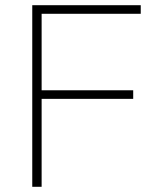

<svg xmlns="http://www.w3.org/2000/svg" viewBox="-20 -718 640 738"><path d="M104 0V-698H521V-665H140V-371H492V-338H140V0Z"/></svg>

Font: IBM Plex Mono ExtraLight
Style: Regular
Weight: 200
Monospace: yes
Designer: Mike Abbink, Paul van der Laan, Pieter van Rosmalen
Foundry: Bold Monday
Version: Version 2.3